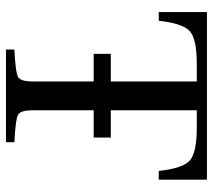

<svg xmlns="http://www.w3.org/2000/svg" viewBox="-56 -676 732 661"><g transform="rotate(90 310.5 -346.0)"><path d="M166 -302V-361H261V-657H202Q115 -657 88 -633Q61 -609 52 -526H22V-692H599V-526H569Q560 -609 533 -633Q506 -657 419 -657H360V-361H454V-302H360V-93Q360 -51 375 -42Q390 -33 470 -29V0H151V-29Q231 -33 246 -42Q261 -51 261 -93V-302Z"/></g></svg>

Font: Linguistics Pro
Style: Regular
Weight: 400
Designer: Stefan Peev, Context Ltd
Foundry: Stefan Peev, Context Ltd
Version: Version 001.000